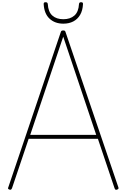

<svg xmlns="http://www.w3.org/2000/svg" viewBox="-20 -1694 1140 1728"><path d="M64 12Q54 8 52.5 3.5Q51 -1 55 -9L527 -1405Q529 -1413 534 -1416.5Q539 -1420 549 -1420Q559 -1420 563.5 -1416.5Q568 -1413 570 -1405L1045 -9Q1048 -1 1046 3.5Q1044 8 1035 12Q1025 16 1019.5 13Q1014 10 1010 -3L861 -445H238L89 -3Q85 8 79.5 12Q74 16 64 12ZM252 -480H846L549 -1364ZM550 -1481Q475 -1481 426.5 -1525.5Q378 -1570 373 -1658Q373 -1667 377 -1670.5Q381 -1674 391 -1674Q400 -1674 404.5 -1670Q409 -1666 410 -1658Q414 -1587 451 -1554Q488 -1521 550 -1521Q612 -1521 649.5 -1554Q687 -1587 691 -1658Q692 -1666 696 -1670Q700 -1674 709 -1674Q719 -1674 723 -1670.5Q727 -1667 727 -1658Q724 -1599 701 -1560Q678 -1521 639.5 -1501Q601 -1481 550 -1481Z"/></svg>

Font: Playwrite BE WAL Thin
Style: Regular
Weight: 250
Version: Version 1.002